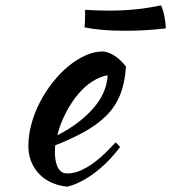

<svg xmlns="http://www.w3.org/2000/svg" viewBox="-20 -665 645 724"><path d="M455 -414Q451 -352 433 -307.5Q415 -263 381.5 -229.5Q348 -196 300 -169Q252 -142 188 -117Q188 -111 187.5 -104.5Q187 -98 187 -91Q187 -78 189 -64Q191 -50 196 -38Q201 -26 210 -18.5Q219 -11 233 -11Q260 -11 286 -23Q312 -35 335.5 -52.5Q359 -70 379.5 -90.5Q400 -111 416 -128Q426 -119 433 -111Q388 -51 334.5 -11.5Q281 28 233 39Q164 31 125.5 -11.5Q87 -54 87 -114Q87 -155 98.5 -197.5Q110 -240 130.5 -279.5Q151 -319 178.5 -354Q206 -389 237.5 -415Q269 -441 302.5 -456Q336 -471 369 -471Q415 -465 455 -414ZM386 -381Q359 -377 330 -359Q301 -341 275.5 -311Q250 -281 229 -241Q208 -201 196 -155Q276 -195 329 -253.5Q382 -312 386 -381ZM301 -628Q346 -625 392 -625Q498 -625 587 -645Q594 -632 599.5 -605.5Q605 -579 605 -558Q531 -549 451 -549Q358 -549 299 -562Q300 -572 300.5 -586Q301 -600 301 -628Z"/></svg>

Font: Kaushan Script
Style: Regular
Weight: 400
Designer: Pablo Impallari
Foundry: Pablo Impallari
Version: Version 1.002